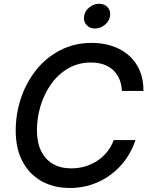

<svg xmlns="http://www.w3.org/2000/svg" viewBox="-20 -959 771 990"><path d="M341.8 10.3Q256.8 10.3 193.6 -25.4Q130.4 -61 95.7 -127.2Q61 -193.4 61 -285.2Q61 -372.6 88.4 -453.6Q115.7 -534.7 167.2 -598.9Q218.8 -663.1 291.3 -700.4Q363.8 -737.8 453.1 -737.8Q512.2 -737.8 561 -720.9Q609.9 -704.1 645.5 -672.4Q681.2 -640.6 700.7 -594.7Q720.2 -548.8 719.7 -490.2H608.4Q606.9 -525.4 595 -552.7Q583 -580.1 562 -598.9Q541 -617.7 512.5 -627.2Q483.9 -636.7 449.7 -636.7Q383.8 -636.7 332 -606.7Q280.3 -576.7 244.1 -526.1Q208 -475.6 189.2 -413.3Q170.4 -351.1 170.4 -287.1Q170.4 -223.6 192.4 -179.7Q214.4 -135.7 253.9 -113.3Q293.5 -90.8 347.2 -90.8Q383.3 -90.8 417 -100.3Q450.7 -109.9 479.7 -128.7Q508.8 -147.5 531.2 -174.6Q553.7 -201.7 566.4 -236.8H678.7Q660.6 -182.1 628.2 -137Q595.7 -91.8 551.3 -58.6Q506.8 -25.4 453.6 -7.6Q400.4 10.3 341.8 10.3ZM469.7 -812Q441.9 -812 425.5 -830.8Q409.2 -849.6 413.6 -876Q418 -902.8 440.7 -921.1Q463.4 -939.5 491.2 -939.5Q519 -939.5 535.4 -921.1Q551.8 -902.8 547.4 -876Q543.5 -849.6 520.5 -830.8Q497.6 -812 469.7 -812Z"/></svg>

Font: Inter 18pt Medium
Style: Italic
Weight: 500
Italic angle: -9.3988°
Designer: Rasmus Andersson
Foundry: rsms
Version: Version 4.001;git-66647c0bb